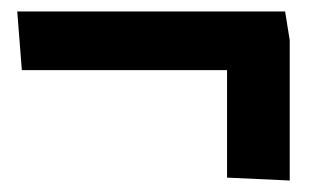

<svg xmlns="http://www.w3.org/2000/svg" viewBox="-20 -426 554 334"><path d="M476 -406H10L18 -304H375V-117L484 -112V-356Z"/></svg>

Font: Catamaran Thin
Style: Bold
Weight: 700
Version: Version 2.000